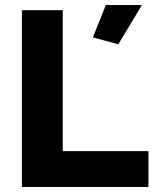

<svg xmlns="http://www.w3.org/2000/svg" viewBox="-20 -751 625 771"><path d="M68 0V-710H232V-144H576V0ZM455 -573 353 -601 405 -731H550Z"/></svg>

Font: Raleway ExtraBold
Style: Regular
Weight: 800
Designer: Matt McInerney, Pablo Impallari, Rodrigo Fuenzalida
Foundry: Matt McInerney, Pablo Impallari, Rodrigo Fuenzalida
Version: Version 4.026